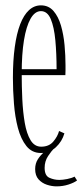

<svg xmlns="http://www.w3.org/2000/svg" viewBox="-20 -546 300 699"><path d="M129 11Q96.5 11 76.2 -14.2Q56 -39.5 45.2 -80.2Q34.5 -121 30.8 -169Q27 -217 27 -262.5Q27 -325.5 33.8 -374.8Q40.5 -424 53.5 -457.8Q66.5 -491.5 85.5 -509Q104.5 -526.5 129 -526.5Q157 -526.5 174.8 -506Q192.5 -485.5 202 -452.8Q211.5 -420 215 -381.8Q218.5 -343.5 218.5 -308Q218.5 -299 218.5 -290Q218.5 -281 218 -272.5H52.5V-294H186Q186 -351 181.5 -399.2Q177 -447.5 164.8 -476.5Q152.5 -505.5 129 -505.5Q107 -505.5 91.2 -477.8Q75.5 -450 67.2 -399.2Q59 -348.5 59 -278Q59 -231.5 61.2 -184.5Q63.5 -137.5 70.2 -98.5Q77 -59.5 91.2 -35.8Q105.5 -12 130 -12Q158.5 -12 174.2 -30.8Q190 -49.5 195 -69L214.5 -60.5Q206 -31 183.5 -10Q161 11 129 11ZM186 132.5Q168.5 132.5 150.5 126.5Q132.5 120.5 120.2 106.8Q108 93 108 69.5Q108 49 118 33.5Q128 18 142.2 6.5Q156.5 -5 168.5 -12.5L177 -6Q167.5 3.5 155 22.2Q142.5 41 142.5 65Q142.5 93.5 159.8 101.2Q177 109 196 109Q208 109 224.5 105.8Q241 102.5 251.5 97L260.5 111Q250 119 229.5 125.8Q209 132.5 186 132.5Z"/></svg>

Font: Imbue 48pt Thin
Style: Regular
Weight: 250
Designer: Tyler Finck
Foundry: Etcetera Type Company
Version: Version 1.102